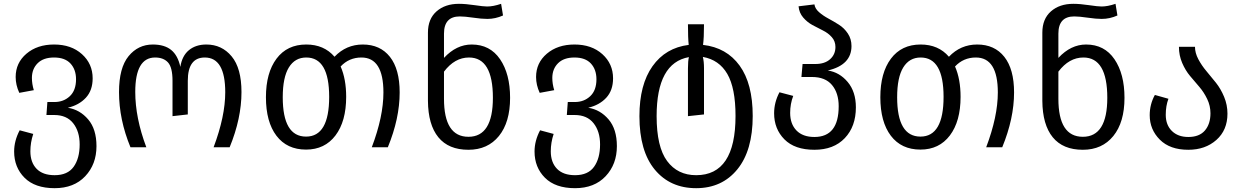

<svg xmlns="http://www.w3.org/2000/svg" viewBox="-20 -771 6503 1005"><path d="M335 -207Q398 -197 441.5 -146Q485 -95 485 -6Q485 89 426 151.5Q367 214 266 214Q163 214 108.5 159.5Q54 105 54 22Q54 -34 83 -89L154 -70Q139 -25 139 21Q139 79 171.5 112.5Q204 146 266 146Q334 146 365.5 102Q397 58 397 -15Q397 -83 363 -126Q329 -169 264 -169H223L228 -237H265Q313 -237 345.5 -267.5Q378 -298 378 -356Q378 -407 349 -438.5Q320 -470 263 -470Q207 -470 177 -440Q147 -410 147 -363Q147 -332 157 -299L81 -285Q62 -326 62 -368Q62 -442 118.5 -490Q175 -538 263 -538Q353 -538 409 -487.5Q465 -437 465 -361Q465 -298 429.5 -259.5Q394 -221 335 -207Z M663 0Q603 -145 603 -289Q603 -416 653 -477Q703 -538 780 -538Q841 -538 876 -509.5Q911 -481 924 -421Q933 -479 969 -508.5Q1005 -538 1060 -538Q1141 -538 1192.5 -476Q1244 -414 1244 -289Q1244 -151 1182 0H1098Q1159 -162 1159 -288Q1159 -470 1052 -470Q963 -470 963 -348V-172L883 -163V-348Q883 -418 859.5 -444Q836 -470 792 -470Q688 -470 688 -290Q688 -154 746 0Z M1879 -538Q1970 -538 2021 -473.5Q2072 -409 2072 -287Q2072 -151 2010 0H1926Q1987 -161 1987 -287Q1987 -470 1872 -470Q1807 -470 1763 -423Q1792 -357 1792 -264Q1792 -136 1736 -62Q1680 12 1582 12Q1482 12 1427 -60.5Q1372 -133 1372 -262Q1372 -390 1427.5 -464Q1483 -538 1583 -538Q1676 -538 1731 -474Q1792 -538 1879 -538ZM1582 -56Q1703 -56 1703 -264Q1703 -470 1583 -470Q1524 -470 1492 -418Q1460 -366 1460 -262Q1460 -56 1582 -56Z M2449 -538Q2545 -538 2597.5 -461Q2650 -384 2650 -259Q2650 -131 2591.5 -59Q2533 13 2432 13Q2328 13 2274.5 -52.5Q2221 -118 2220 -243V-600Q2220 -672 2265 -711.5Q2310 -751 2382 -751Q2417 -751 2464 -744Q2511 -737 2530 -737Q2562 -737 2603 -751L2613 -690Q2573 -672 2531 -672Q2501 -672 2457 -678.5Q2413 -685 2387 -685Q2304 -685 2304 -595V-468Q2369 -538 2449 -538ZM2560 -259Q2560 -470 2435 -470Q2360 -470 2304 -396V-254Q2304 -55 2432 -55Q2560 -55 2560 -259Z M3059 -207Q3122 -197 3165.5 -146Q3209 -95 3209 -6Q3209 89 3150 151.5Q3091 214 2990 214Q2887 214 2832.5 159.5Q2778 105 2778 22Q2778 -34 2807 -89L2878 -70Q2863 -25 2863 21Q2863 79 2895.5 112.5Q2928 146 2990 146Q3058 146 3089.5 102Q3121 58 3121 -15Q3121 -83 3087 -126Q3053 -169 2988 -169H2947L2952 -237H2989Q3037 -237 3069.5 -267.5Q3102 -298 3102 -356Q3102 -407 3073 -438.5Q3044 -470 2987 -470Q2931 -470 2901 -440Q2871 -410 2871 -363Q2871 -332 2881 -299L2805 -285Q2786 -326 2786 -368Q2786 -442 2842.5 -490Q2899 -538 2987 -538Q3077 -538 3133 -487.5Q3189 -437 3189 -361Q3189 -298 3153.5 -259.5Q3118 -221 3059 -207Z M3327 -163Q3327 -328 3395.5 -424.5Q3464 -521 3585 -536Q3581 -572 3581 -644H3665Q3665 -572 3660 -536Q3783 -522 3851.5 -427.5Q3920 -333 3920 -164Q3920 17 3839.5 115.5Q3759 214 3624 214Q3488 214 3407.5 117Q3327 20 3327 -163ZM3417 -163Q3417 -2 3472 72Q3527 146 3624 146Q3830 146 3830 -164Q3830 -310 3787 -384Q3744 -458 3659 -473Q3665 -449 3665 -414V-172L3581 -163V-412Q3581 -453 3586 -472Q3417 -442 3417 -163Z M4313 -402Q4374 -393 4417 -342Q4460 -291 4460 -209Q4460 -109 4402 -48Q4344 13 4243 13Q4140 13 4086 -41.5Q4032 -96 4032 -178Q4032 -235 4060 -288L4132 -269Q4116 -227 4116 -180Q4116 -122 4149 -88Q4182 -54 4243 -54Q4370 -54 4370 -215Q4370 -284 4335 -326Q4300 -368 4230 -368H4175L4181 -436H4248Q4297 -436 4325 -461Q4353 -486 4353 -525Q4353 -555 4334 -576.5Q4315 -598 4287.5 -611.5Q4260 -625 4232.5 -640Q4205 -655 4184 -679.5Q4163 -704 4160 -738L4243 -748Q4246 -726 4267 -707.5Q4288 -689 4316 -674Q4344 -659 4371.5 -641.5Q4399 -624 4418 -595.5Q4437 -567 4437 -530Q4437 -431 4313 -402Z M5095 -538Q5186 -538 5237 -473.5Q5288 -409 5288 -287Q5288 -151 5226 0H5142Q5203 -161 5203 -287Q5203 -470 5088 -470Q5023 -470 4979 -423Q5008 -357 5008 -264Q5008 -136 4952 -62Q4896 12 4798 12Q4698 12 4643 -60.5Q4588 -133 4588 -262Q4588 -390 4643.5 -464Q4699 -538 4799 -538Q4892 -538 4947 -474Q5008 -538 5095 -538ZM4798 -56Q4919 -56 4919 -264Q4919 -470 4799 -470Q4740 -470 4708 -418Q4676 -366 4676 -262Q4676 -56 4798 -56Z M5665 -538Q5761 -538 5813.5 -461Q5866 -384 5866 -259Q5866 -131 5807.5 -59Q5749 13 5648 13Q5544 13 5490.5 -52.5Q5437 -118 5436 -243V-600Q5436 -672 5481 -711.5Q5526 -751 5598 -751Q5633 -751 5680 -744Q5727 -737 5746 -737Q5778 -737 5819 -751L5829 -690Q5789 -672 5747 -672Q5717 -672 5673 -678.5Q5629 -685 5603 -685Q5520 -685 5520 -595V-468Q5585 -538 5665 -538ZM5776 -259Q5776 -470 5651 -470Q5576 -470 5520 -396V-254Q5520 -55 5648 -55Q5776 -55 5776 -259Z M6235 -526Q6235 -494 6252.5 -461Q6270 -428 6295 -398.5Q6320 -369 6345 -337.5Q6370 -306 6387.5 -264Q6405 -222 6405 -176Q6405 -90 6347 -38.5Q6289 13 6200 13Q6104 13 6051 -40Q5998 -93 5998 -168Q5998 -225 6025 -274L6096 -254Q6082 -217 6082 -170Q6082 -117 6114 -85.5Q6146 -54 6200 -54Q6258 -54 6287 -88Q6316 -122 6316 -178Q6316 -217 6299 -252.5Q6282 -288 6258 -316Q6234 -344 6209.5 -373Q6185 -402 6168 -441.5Q6151 -481 6151 -526Z"/></svg>

Font: FiraGO Book
Style: Regular
Weight: 350
Designer: bBox Type
Foundry: bBox Type GmbH
Version: Version 1.001;PS 001.001;hotconv 1.0.88;makeotf.lib2.5.64775